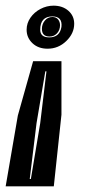

<svg xmlns="http://www.w3.org/2000/svg" viewBox="-27 -529 301 678"><path d="M141 -357Q108 -357 87.5 -376.5Q67 -396 67 -424Q67 -447 80.5 -466.5Q94 -486 116 -497.5Q138 -509 162 -509Q194 -509 214.5 -491Q235 -473 235 -445Q235 -411 207 -384Q179 -357 141 -357ZM147 -397Q184 -397 190 -434Q194 -471 158 -471Q115 -471 115 -424Q115 -397 147 -397ZM148 -400Q121 -400 121 -427Q121 -444 131.5 -456.5Q142 -469 158 -469Q171 -469 178 -460.5Q185 -452 185 -440Q185 -423 174.5 -411.5Q164 -400 148 -400ZM-7 129 36 -121 90 -313H190V-124L163 129ZM78 103H82L115 -94L137 -277H133L102 -94Z"/></svg>

Font: Alumni Sans Inline One
Style: Italic
Weight: 400
Italic angle: -8°
Designer: Robert E. Leuschke
Foundry: Robert E. Leuschke
Version: Version 1.100; ttfautohint (v1.8.3)